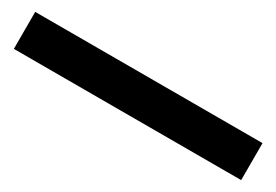

<svg xmlns="http://www.w3.org/2000/svg" viewBox="-6 -151 795 553"><g transform="rotate(30 392.0 125.5)"><path d="M14 187V64H770V187Z"/></g></svg>

Font: Georama ExtraCondensed Thin
Style: Bold
Weight: 700
Version: Version 1.001